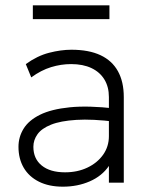

<svg xmlns="http://www.w3.org/2000/svg" viewBox="-20 -687 564 722"><path d="M216.5 15Q164 15 126.5 -3.8Q89 -22.5 69.2 -56.2Q49.5 -90 49.5 -135Q49.5 -172 68.8 -203.2Q88 -234.5 130.5 -255.5Q173 -276.5 242.5 -283.5Q312 -290.5 412.5 -279L415.5 -229Q327 -240 267.2 -236.2Q207.5 -232.5 172 -218.2Q136.5 -204 121 -182.2Q105.5 -160.5 105.5 -135Q105.5 -90 137 -64.5Q168.5 -39 224.5 -39Q271.5 -39 308.8 -56.8Q346 -74.5 367.8 -105.2Q389.5 -136 389.5 -175V-322Q389.5 -360.5 372.5 -388.2Q355.5 -416 323.8 -431Q292 -446 247.5 -446Q209.5 -446 172 -434.5Q134.5 -423 97.5 -396L77 -446Q120 -477 164.5 -488.5Q209 -500 248.5 -500Q314 -500 357.8 -479.5Q401.5 -459 423.5 -419.2Q445.5 -379.5 445.5 -322V0H389.5V-63Q363.5 -25 317.5 -5Q271.5 15 216.5 15ZM103.5 -615V-667H391.5V-615Z"/></svg>

Font: Geologica Thin
Style: Regular
Weight: 100
Version: Version 1.010;gftools[0.9.28]